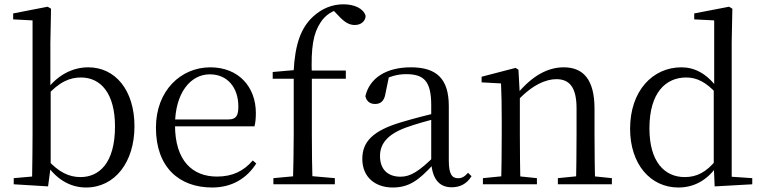

<svg xmlns="http://www.w3.org/2000/svg" viewBox="-20 -836 3459 871"><path d="M42.3 0 198.1 9.5 209.9 -79.9V-427.1L208.5 -437.1V-641L211.5 -796.5L196.1 -805.5L39.7 -775.1V-748.1L127.7 -743.5V-228.5C127.7 -173.9 126.7 -91.1 125.7 -35.2L42.3 -27.8ZM370.2 14.6C500.9 14.6 590 -99.9 590 -263.2C590 -427.5 502.5 -530.6 380.7 -530.6C313.1 -530.6 243.3 -499.6 188.1 -424.4H175.4L186.2 -395.4C250 -467.5 299 -484.5 347.3 -484.5C437.3 -484.5 501.7 -412.1 501.7 -262.4C501.7 -94.4 428.5 -32.7 345.1 -32.7C292.5 -32.7 246.5 -55.2 195.3 -111.1L182.2 -86.3H193.2C244.1 -13.5 308.5 14.6 370.2 14.6Z M942.3 14.6C1032 14.6 1099 -26.3 1142.6 -94.3L1126.7 -108.1C1085.8 -60.3 1034.7 -35 964.5 -35C853.4 -35 773.9 -106.4 773.9 -268.7C773.9 -413.6 843.8 -498.8 931.6 -498.8C1013.3 -498.8 1061.3 -437.4 1061.3 -352.3C1061.3 -311.7 1051.3 -294.2 1016.3 -294.2H725.6V-262.9H1134.4C1138.7 -278.8 1140.7 -298.9 1140.7 -323.2C1140.7 -440.7 1063.6 -530.6 933.9 -530.6C801.1 -530.6 687.4 -425.5 687.4 -256.8C687.4 -76.2 793.8 14.6 942.3 14.6Z M1220.2 0H1499V-27.8L1376 -38.6H1336.1L1220.2 -27.8ZM1308.7 0H1397.9C1395.7 -75.8 1394.7 -152.7 1394.7 -228.5V-492.6C1390.1 -623.2 1401.4 -684.2 1434 -733.9C1454.9 -766.9 1490.2 -791.3 1528.3 -794.7V-803.5H1487V-794.5L1514.2 -766.1C1541.7 -736.1 1563 -722.6 1589.4 -722.6C1618.8 -722.6 1637.7 -740.4 1638.7 -763.8C1628.9 -798.3 1586.3 -816.5 1538.1 -816.5C1489.4 -816.5 1441.2 -799 1399.6 -760.1C1346.1 -710.2 1318.4 -638.1 1311.9 -510.5L1311.7 -504.6L1342.4 -520.4L1217.1 -509.4V-478.9H1312.5V-228.5C1312.5 -152.7 1310.7 -75.8 1308.7 0ZM1354.2 -478.9H1548.8V-516H1354.2Z M1761.7 14.6C1836.3 14.6 1880.6 -19.6 1942.9 -87.1H1966.5L1957.8 -134.4C1880.6 -57.1 1841.3 -34.4 1797.1 -34.4C1741 -34.4 1703.9 -65.8 1703.9 -128.2C1703.9 -183 1736.6 -225.8 1820.6 -257C1865.6 -273.5 1923.6 -289.3 1976.8 -303.3V-327.7C1923 -315.5 1858.4 -298.9 1802.9 -282.3C1670.7 -243.6 1623.6 -192.6 1623.6 -115.1C1623.6 -31.8 1682.8 14.6 1761.7 14.6ZM2028.8 13.6C2067.7 13.6 2097.8 -2.3 2119.1 -36.7L2103.4 -52.1C2086.8 -33.9 2075 -27.5 2058.4 -27.5C2030.8 -27.5 2016 -45.3 2016 -107.7V-354.6C2016 -479.1 1960.2 -530.6 1844.2 -530.6C1731.1 -530.6 1656.7 -481.7 1637.5 -399.7C1642.5 -376.8 1658.1 -364.3 1681.4 -364.3C1706 -364.3 1723.4 -376.9 1728.8 -412.7L1745.2 -491.9L1701.7 -464.7C1746.2 -489.6 1783.7 -499.6 1822 -499.6C1901.2 -499.6 1936.2 -470.1 1936.2 -359V-99.7C1940.7 -28.9 1969.2 13.6 2028.8 13.6Z M2170.7 0H2415.7V-27.8L2311.8 -38.6H2279.4L2170.7 -27.8ZM2252.9 0H2341.3C2339.3 -48.6 2338.3 -160.9 2338.3 -228.5V-403.1L2331.9 -519.8L2318.9 -528L2164.8 -487.9V-462.4L2252.9 -457.5C2255.1 -407.9 2256.1 -357.6 2256.1 -289.4V-228.5C2256.1 -160.9 2255.1 -48.6 2252.9 0ZM2510.8 0H2755.8V-27.8L2651.3 -38.6H2618.3L2510.8 -27.8ZM2592.5 0H2680.2C2678.2 -48.6 2677 -158.7 2677 -228.5V-342.4C2677 -477.3 2624.6 -530.6 2537.5 -530.6C2467.5 -530.6 2395.6 -495.3 2322.8 -406H2312.7L2321.2 -372.4C2393.6 -452.6 2458.3 -476.9 2503.6 -476.9C2561.7 -476.9 2595.5 -442.6 2595.5 -344.3V-228.5C2595.5 -158.7 2594.5 -48.6 2592.5 0Z M3057.4 14.6C3126.7 14.6 3186.9 -16.8 3232.5 -82.4H3241.9L3229.4 -110.2C3183 -54.2 3140.9 -32.7 3086.2 -32.7C2995 -32.7 2926.1 -101.7 2926.1 -253.7C2926.1 -417.7 3001.8 -484.5 3092.8 -484.5C3141.9 -484.5 3183.2 -463 3230.8 -411.3L3243.5 -437.5H3233.7C3184.9 -503.9 3129.2 -530.6 3071.4 -530.6C2940.8 -530.6 2838.4 -424.1 2838.4 -251.6C2838.4 -92.7 2929.6 14.6 3057.4 14.6ZM3222 9.6 3392.6 0V-27.8L3299.3 -34.2V-644.4L3302.3 -796.5L3287.5 -805.5L3129.3 -775.1V-748.1L3219.9 -743.5V-440.3L3217.9 -430.7V-88.8Z"/></svg>

Font: Source Han Serif TW VF
Style: Regular
Weight: 250
Designer: Ryoko NISHIZUKA 西塚涼子 (kana & ideographs); Frank Grießhammer (Latin, Greek & Cyrillic); Wenlong ZHANG 张文龙 (bopomofo); San
Foundry: Adobe
Version: Version 2.002;hotconv 1.1.0;makeotfexe 2.6.0